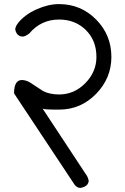

<svg xmlns="http://www.w3.org/2000/svg" viewBox="-20 -524 615 941"><path d="M525.9 -245.1Q525.9 -140.6 450.7 -63.7Q375.5 13.2 269.5 13.2H245.6Q230.5 13.2 212.4 12.2Q194.3 11.2 188.5 7.8L406.7 338.9Q411.1 346.7 414.6 360.4Q414.6 389.2 374.5 397Q356.4 397 344.7 379.9L48.8 -66.4Q48.8 -131.8 87.4 -131.8Q104.5 -131.8 124 -121.6L142.1 -109.9Q145 -107.9 191.4 -77.6Q224.1 -61 269.5 -61Q343.8 -61 398.2 -116.5Q452.6 -171.9 452.6 -245.1Q452.6 -325.7 400.6 -377Q348.6 -428.2 269.5 -428.2Q181.2 -428.2 124 -360.4Q107.4 -347.2 92.8 -344.7Q62 -344.7 54.7 -379.4Q54.7 -393.1 68.8 -411.6Q102.5 -453.1 159.7 -478.5Q216.8 -503.9 269.5 -503.9Q376.5 -503.9 451.2 -428.2Q525.9 -352.5 525.9 -245.1Z"/></svg>

Font: Pyidaungsu Numbers
Style: Regular
Weight: 400
Designer: Sun Tun
Foundry: MCF
Version: Version 1.083; ttfautohint (v1.8.2)